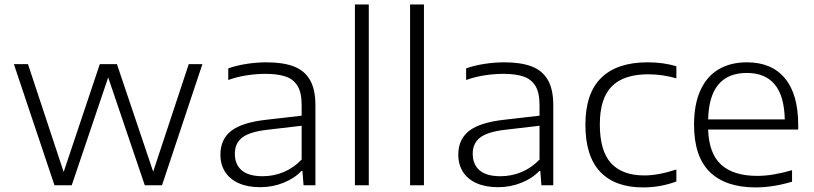

<svg xmlns="http://www.w3.org/2000/svg" viewBox="-20 -828 3636 858"><path d="M823.5 -541.5H884.5L704 0H627L463.5 -482L300.5 0H223.5L42 -541.5H105L264.5 -59.5L426 -541.5H502.5L664.5 -61Z M1389.5 -357.5V0H1336.5L1331.5 -64H1327Q1296 -31 1246.8 -11.2Q1197.5 8.5 1143 8.5Q1087 8.5 1047 -9.2Q1007 -27 986 -59.8Q965 -92.5 965 -137Q965 -206 1013.8 -243.5Q1062.5 -281 1171.5 -293L1328 -311V-359.5Q1328 -413.5 1309.8 -443.8Q1291.5 -474 1256.5 -486Q1221.5 -498 1165.5 -498Q1126.5 -498 1083.5 -491.5Q1040.5 -485 1000 -470.5V-522.5Q1036.5 -535.5 1081.8 -542.5Q1127 -549.5 1170.5 -549.5Q1244 -549.5 1292 -531.5Q1340 -513.5 1364.8 -471.5Q1389.5 -429.5 1389.5 -357.5ZM1328 -115V-266L1174 -248Q1096 -239 1062.8 -213.5Q1029.5 -188 1029.5 -141.5Q1029.5 -93 1060.2 -66.8Q1091 -40.5 1154 -40.5Q1203 -40.5 1247.8 -59.2Q1292.5 -78 1328 -115Z M1566 0V-808H1628V0Z M1812.5 0V-808H1874.5V0Z M2452.5 -357.5V0H2399.5L2394.5 -64H2390Q2359 -31 2309.8 -11.2Q2260.5 8.5 2206 8.5Q2150 8.5 2110 -9.2Q2070 -27 2049 -59.8Q2028 -92.5 2028 -137Q2028 -206 2076.8 -243.5Q2125.5 -281 2234.5 -293L2391 -311V-359.5Q2391 -413.5 2372.8 -443.8Q2354.5 -474 2319.5 -486Q2284.5 -498 2228.5 -498Q2189.5 -498 2146.5 -491.5Q2103.5 -485 2063 -470.5V-522.5Q2099.5 -535.5 2144.8 -542.5Q2190 -549.5 2233.5 -549.5Q2307 -549.5 2355 -531.5Q2403 -513.5 2427.8 -471.5Q2452.5 -429.5 2452.5 -357.5ZM2391 -115V-266L2237 -248Q2159 -239 2125.8 -213.5Q2092.5 -188 2092.5 -141.5Q2092.5 -93 2123.2 -66.8Q2154 -40.5 2217 -40.5Q2266 -40.5 2310.8 -59.2Q2355.5 -78 2391 -115Z M2596 -270.5Q2596 -411 2666.8 -480.2Q2737.5 -549.5 2874 -549.5Q2944 -549.5 3002.5 -532V-478Q2939 -496 2877 -496Q2767.5 -496 2714 -442.2Q2660.5 -388.5 2660.5 -272Q2660.5 -154 2710.5 -99Q2760.5 -44 2859.5 -44Q2921 -44 3002.5 -70.5V-17Q2931.5 9.5 2853.5 9.5Q2728.5 9.5 2662.2 -60.2Q2596 -130 2596 -270.5Z M3547 -249H3144.5Q3148 -141.5 3203 -91.8Q3258 -42 3364.5 -42Q3432 -42 3519.5 -67.5V-16Q3433 9.5 3357.5 9.5Q3222.5 9.5 3152 -59.5Q3081.5 -128.5 3081.5 -270.5Q3081.5 -361.5 3109.8 -424Q3138 -486.5 3191 -518Q3244 -549.5 3318 -549.5Q3428.5 -549.5 3487.8 -478Q3547 -406.5 3547 -269.5ZM3144.5 -294.5H3487Q3484.5 -400 3441.8 -451Q3399 -502 3317.5 -502Q3149.5 -502 3144.5 -294.5Z"/></svg>

Font: Encode Sans Expanded Light
Style: Regular
Weight: 300
Width: 7
Designer: Multiple Designers
Foundry: Impallari Type
Version: Version 2.000